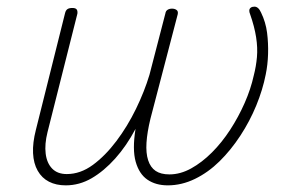

<svg xmlns="http://www.w3.org/2000/svg" viewBox="-20 -539 902 578"><path d="M178 19Q149 19 127.5 8Q106 -3 93.5 -25Q81 -47 79.5 -78Q78 -109 88 -148L176 -500Q178 -508 183 -511.5Q188 -515 198 -515Q207 -515 210.5 -511Q214 -507 213 -498L123 -141Q114 -105 117.5 -76.5Q121 -48 137 -31.5Q153 -15 181 -15Q222 -15 259.5 -42.5Q297 -70 330.5 -114.5Q364 -159 389.5 -211.5Q415 -264 430 -314L478 -499Q479 -506 484.5 -509.5Q490 -513 498 -513Q506 -513 511.5 -509Q517 -505 515 -496L433 -182Q423 -141 421 -109.5Q419 -78 426 -56.5Q433 -35 448.5 -24.5Q464 -14 490 -14Q523 -14 555.5 -32Q588 -50 618 -80Q648 -110 673 -148.5Q698 -187 716.5 -229Q735 -271 744 -312Q751 -339 753.5 -367Q756 -395 751 -427Q746 -459 733 -496Q730 -503 730.5 -508Q731 -513 735 -516Q739 -519 746 -519Q752 -519 757 -514.5Q762 -510 766 -501Q780 -472 784 -440.5Q788 -409 787 -376.5Q786 -344 780 -315Q771 -269 751.5 -221.5Q732 -174 703.5 -130.5Q675 -87 641 -53.5Q607 -20 567 -0.5Q527 19 485 19Q449 19 424 2Q399 -15 388.5 -52Q378 -89 388 -151Q361 -100 327 -62Q293 -24 256 -2.5Q219 19 178 19Z"/></svg>

Font: Playwrite IS Thin
Style: Regular
Weight: 250
Designer: Veronika Burian, José Scaglione
Foundry: TypeTogether
Version: Version 1.002